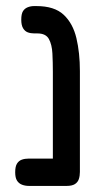

<svg xmlns="http://www.w3.org/2000/svg" viewBox="-20 -602 325 632"><path d="M199 10Q181 10 171.5 5Q162 0 158 -9.5Q154 -19 154 -29V-365Q154 -397 152.5 -426Q151 -455 141 -473.5Q131 -492 103 -492H93Q81 -492 71.5 -495.5Q62 -499 56 -509Q50 -519 50 -537Q50 -556 55.5 -565Q61 -574 71 -578Q81 -582 92 -582H100Q159 -582 189.5 -553.5Q220 -525 231.5 -476.5Q243 -428 243 -368V-36Q243 -23 239.5 -12.5Q236 -2 226.5 4Q217 10 199 10ZM76 10Q63 10 52.5 6Q42 2 36 -7.5Q30 -17 30 -35Q30 -54 36 -63.5Q42 -73 52 -76.5Q62 -80 75 -80H202L201 10Z"/></svg>

Font: Fredoka Condensed
Style: Regular
Weight: 400
Width: 3
Designer: Ben Nathan
Foundry: Milena B. Brandão, Ben Nathan
Version: Version 2.001